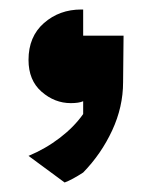

<svg xmlns="http://www.w3.org/2000/svg" viewBox="-20 -210 322 404"><path d="M116 174 40 118Q76 103 106 80Q136 57 155 30V3Q146 7 129 7Q95 7 67.5 -17Q40 -41 40 -84Q40 -133 72.5 -161.5Q105 -190 151 -190H155V-135H240L239 -37Q239 15 216 64.5Q193 114 155 153Q132 168 116 174Z"/></svg>

Font: Hjärnsläpp Display
Style: Regular
Weight: 400
Designer: Baptiste Guesnon
Foundry: Bloom Type
Version: Version 1.000